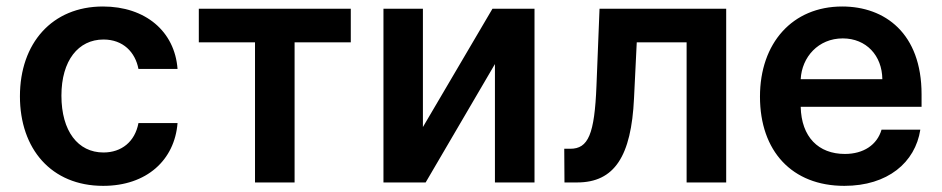

<svg xmlns="http://www.w3.org/2000/svg" viewBox="-20 -573 2957 603"><path d="M304 10.7C441.1 10.7 528.4 -70.7 537.6 -186.4H414.8C403.8 -127.8 361.5 -94.1 305 -94.1C224.8 -94.1 172.9 -161.2 172.9 -272.7C172.9 -382.8 225.9 -448.9 305 -448.9C366.8 -448.9 404.8 -409.1 414.8 -356.5H537.6C528.8 -474.8 436.4 -552.6 303.3 -552.6C143.5 -552.6 42.6 -437.1 42.6 -270.6C42.6 -105.5 141 10.7 304 10.7Z M604.4 -440H780.9V0H905.2V-440H1081.7V-545.5H604.4Z M1308.2 -174V-545.5H1184.3V0H1316.8L1534.4 -371.8V0H1658.7V-545.5H1526.6Z M1752.8 0H1792.6C1909.8 0 1962.7 -82.4 1971.2 -264.2L1979.8 -440H2136.4V0H2260.7V-545.5H1862.9L1853.3 -304C1847.3 -150.9 1827.4 -105.8 1771 -105.8H1752.1Z M2631.7 10.7C2767.8 10.7 2854.4 -62.5 2870.4 -165.8H2748.6C2734.7 -117.9 2691.8 -89.5 2633.5 -89.5C2550.4 -89.5 2496.8 -142.8 2494.7 -237.6H2874.3V-277C2874.3 -468.4 2759.2 -552.6 2625 -552.6C2468.8 -552.6 2366.8 -437.9 2366.8 -269.5C2366.8 -98.4 2467.3 10.7 2631.7 10.7ZM2494.7 -324.2C2498.2 -393.8 2550.1 -452.4 2626.8 -452.4C2700.6 -452.4 2750.4 -398.4 2751.1 -324.2Z"/></svg>

Font: Margiela Sans Semi Bold
Style: Regular
Weight: 600
Designer: Stefan Endress, Andreas Faust
Version: Version 1.100;FEAKit 1.0